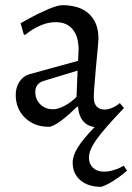

<svg xmlns="http://www.w3.org/2000/svg" viewBox="-20 -484 513 745"><path d="M373 241Q322 241 292 215.5Q262 190 262 147Q262 120 281.5 88.5Q301 57 347 9Q318 5 301.5 -15.5Q285 -36 283 -69L279 -70Q243 -34 213.5 -13Q184 8 169 8Q113 8 77 -27Q41 -62 41 -116Q41 -145 55.5 -167Q70 -189 94 -196L283 -248L285 -292Q285 -342 262 -370Q239 -398 197 -398Q168 -398 141.5 -387Q115 -376 96 -362.5Q77 -349 77 -348L72 -351L60 -394Q69 -399 100 -416Q131 -433 167.5 -448.5Q204 -464 223 -464Q242 -464 258 -461Q308 -453 335 -420Q362 -387 362 -335Q362 -325 358 -284L352 -219Q347 -163 345.5 -141Q344 -119 344 -105Q344 -83 355 -71Q366 -59 385 -59Q399 -59 412.5 -64.5Q426 -70 434.5 -76Q443 -82 445 -84L461 -65Q382 18 353.5 58.5Q325 99 325 128Q325 152 341 167Q357 182 383 182Q400 182 417.5 177Q435 172 446 166.5Q457 161 460 159L473 178Q469 182 454.5 193.5Q440 205 418 219Q396 233 373 241ZM117 -127Q117 -98 136.5 -79Q156 -60 186 -60Q205 -60 230.5 -73.5Q256 -87 277 -108L281 -210L146 -169Q117 -158 117 -127Z"/></svg>

Font: Sahitya
Style: Regular
Weight: 400
Designer: Juan Pablo del Peral
Foundry: Juan Pablo del Peral (http://www.huertatipografica.com)
Version: Version 1.001;PS 001.000;hotconv 1.0.70;makeotf.lib2.5.58329